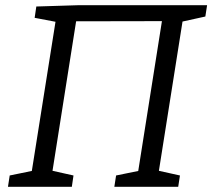

<svg xmlns="http://www.w3.org/2000/svg" viewBox="-20 -718 816 738"><path d="M10.6 0 17.3 -43.5 114.9 -63.5 100.5 -49.2 195.2 -646.2 206.5 -631.8 113.2 -649.5 119.6 -693 281.2 -698H776L769.3 -654.5L670.7 -632.8L683.4 -646.9L588.8 -49.2L581.5 -63.5L671.7 -43.5L665 0H419.5L426.2 -43.5L522.8 -63.2L509.5 -49.2L604.7 -651.2L616.8 -636.8L257.1 -636.1L274.8 -650.2L179.9 -49.2L172.9 -63.5L262.5 -43.5L256.1 0Z"/></svg>

Font: Bitter Thin
Style: Italic
Weight: 100
Italic angle: -9°
Designer: Sol Matas, and Bitter project Authors
Foundry: Sol Matas
Version: Version 2.002